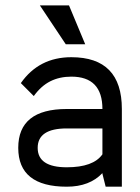

<svg xmlns="http://www.w3.org/2000/svg" viewBox="-20 -704 528 724"><path d="M249 -488.3Q439.5 -488.3 439.5 -293V0H378.4L366.2 -48.8V-51.3Q317.9 0 231.9 0Q48.8 0 48.8 -146.5Q48.8 -293 231.9 -293H366.2Q366.2 -415 249 -415Q204.6 -415 169.7 -397.5Q134.8 -379.9 107.4 -341.8L58.6 -390.6Q127 -488.3 249 -488.3ZM231.9 -219.7Q122.1 -219.7 122.1 -146.5Q122.1 -73.2 231.9 -73.2Q332 -73.2 366.2 -122.1V-219.7ZM228 -537.1 130.4 -683.6H240.2L301.3 -537.1Z"/></svg>

Font: Sanitrixie
Style: Regular
Weight: 400
Designer: Jayvee D. Enaguas (Grand Chaos)
Version: Version 1.1 - 6/9/2013